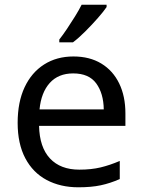

<svg xmlns="http://www.w3.org/2000/svg" viewBox="-20 -786 604 816"><path d="M292 -546Q361 -546 410.5 -516Q460 -486 486.5 -431.5Q513 -377 513 -304V-251H146Q148 -160 192.5 -112.5Q237 -65 317 -65Q368 -65 407.5 -74.5Q447 -84 489 -102V-25Q448 -7 408 1.5Q368 10 313 10Q237 10 178.5 -21Q120 -52 87.5 -113.5Q55 -175 55 -264Q55 -352 84.5 -415Q114 -478 167.5 -512Q221 -546 292 -546ZM291 -474Q228 -474 191.5 -433.5Q155 -393 148 -321H421Q420 -389 389 -431.5Q358 -474 291 -474ZM433 -756Q421 -738 396 -709.5Q371 -681 342.5 -652.5Q314 -624 290 -606H232V-618Q247 -637 264.5 -663Q282 -689 299 -716.5Q316 -744 327 -766H433Z"/></svg>

Font: Noto Sans Tirhuta
Style: Regular
Weight: 400
Designer: Monotype Design Team
Foundry: Monotype Imaging Inc.
Version: Version 2.003; ttfautohint (v1.8.4.7-5d5b)